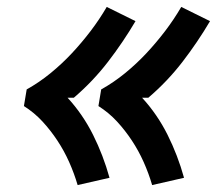

<svg xmlns="http://www.w3.org/2000/svg" viewBox="-20 -622 640 554"><path d="M419 -88Q409 -122 394.5 -154.5Q380 -187 360.5 -216.5Q341 -246 317.5 -271.5Q294 -297 264 -316L272 -364Q308 -384 341 -411Q374 -438 402.5 -468.5Q431 -499 456.5 -532.5Q482 -566 503 -602L586 -561Q550 -500 506.5 -443.5Q463 -387 408 -340H390Q434 -292 463.5 -233Q493 -174 511 -109ZM204 -88Q194 -122 179.5 -154.5Q165 -187 145.5 -216.5Q126 -246 102.5 -271.5Q79 -297 49 -316L57 -364Q93 -384 126 -411Q159 -438 187.5 -468.5Q216 -499 241.5 -532.5Q267 -566 288 -602L371 -561Q335 -500 291.5 -443.5Q248 -387 193 -340H175Q219 -292 248.5 -233Q278 -174 296 -109Z"/></svg>

Font: Iosevka HT Extrabold Extended
Style: Italic
Weight: 800
Width: 7
Italic angle: -9°
Monospace: yes
Designer: Belleve Invis
Foundry: Belleve Invis
Version: Version 32.3.0; ttfautohint (v1.8.4)